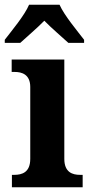

<svg xmlns="http://www.w3.org/2000/svg" viewBox="-34 -786 383 806"><path d="M-14 -619V-606H51C77 -630 124 -670 152 -699C180 -670 227 -630 253 -606H319V-619C290 -657 236 -721 216 -766H88C69 -721 15 -657 -14 -619ZM16 0H313V-52H302C271 -52 236 -62 236 -119V-536H15V-484H28C57 -484 93 -474 93 -421V-119C93 -62 58 -52 26 -52H16Z"/></svg>

Font: Noto Serif Tamil SemiCondensed
Style: Bold
Weight: 700
Width: 4
Designer: Indian Type Foundry, Tom Grace, and the Monotype Design Team
Foundry: Monotype Imaging Inc.
Version: Version 2.004